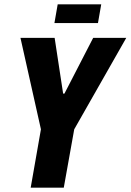

<svg xmlns="http://www.w3.org/2000/svg" viewBox="-20 -862 600 882"><path d="M121 0 168 -268 74 -688H231L270 -432H276L408 -688H560L321 -268L273 0ZM230 -756 245 -842H445L430 -756Z"/></svg>

Font: Archivo ExtraCondensed ExtraBold
Style: Italic
Weight: 800
Width: 2
Italic angle: -10°
Designer: Hector Gatti
Foundry: Omnibus-Type
Version: Version 2.001